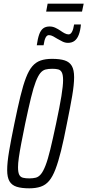

<svg xmlns="http://www.w3.org/2000/svg" viewBox="-20 -1016 475 1044"><path d="M139 8Q97 8 70.5 -0.5Q44 -9 31.5 -30.5Q19 -52 19 -91Q19 -132 29.5 -194Q40 -256 58 -343Q76 -431 91 -492.5Q106 -554 121.5 -594Q137 -634 156 -656Q175 -678 201 -687Q227 -696 263 -696Q306 -696 332 -687.5Q358 -679 370.5 -657.5Q383 -636 383 -596Q383 -556 372.5 -494.5Q362 -433 344 -345Q327 -257 312 -196.5Q297 -136 281.5 -95.5Q266 -55 247 -32.5Q228 -10 201.5 -1Q175 8 139 8ZM139 -46Q160 -46 175 -50Q190 -54 202.5 -69Q215 -84 227.5 -116Q240 -148 253.5 -203.5Q267 -259 285 -344Q305 -438 314 -494Q323 -550 323 -580Q323 -608 316.5 -621.5Q310 -635 297 -638.5Q284 -642 265 -642Q243 -642 227.5 -638Q212 -634 199.5 -619Q187 -604 174.5 -572Q162 -540 148.5 -484.5Q135 -429 117 -344Q104 -281 95.5 -236Q87 -191 82.5 -159.5Q78 -128 78 -107Q78 -79 84.5 -66Q91 -53 105 -49.5Q119 -46 139 -46ZM180 -770Q185 -806 193 -828.5Q201 -851 214.5 -861.5Q228 -872 250 -872Q266 -872 281 -865Q296 -858 309 -849Q320 -841 331.5 -835Q343 -829 353 -829Q364 -829 371.5 -843Q379 -857 383 -883H420Q417 -850 408.5 -827.5Q400 -805 385.5 -794Q371 -783 350 -783Q334 -783 320 -790Q306 -797 292 -805Q281 -812 269 -818.5Q257 -825 246 -825Q235 -825 228 -811.5Q221 -798 217 -770ZM231 -953 239 -996H435L426 -953Z"/></svg>

Font: Saira UltraCondensed
Style: Italic
Weight: 400
Width: 1
Italic angle: -12°
Designer: Hector Gatti with collaboration of the Omnibus-Type team
Foundry: Omnibus-Type
Version: Version 1.101